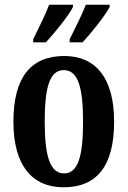

<svg xmlns="http://www.w3.org/2000/svg" viewBox="-20 -786 543 816"><path d="M276 -619V-606H331C368 -646 428 -721 446 -756V-766H345C327 -721 300 -667 276 -619ZM121 -619V-606H175C212 -646 273 -721 290 -756V-766H189C172 -721 144 -667 121 -619ZM250 10C392 10 465 -81 465 -269C465 -457 385 -548 253 -548C111 -548 37 -457 37 -269C37 -81 118 10 250 10ZM252 -49C192 -49 170 -125 170 -269C170 -414 191 -488 251 -488C312 -488 333 -414 333 -269C333 -125 313 -49 252 -49Z"/></svg>

Font: Noto Serif Tamil ExtraCondensed
Style: Bold Italic
Weight: 700
Width: 2
Italic angle: -12°
Designer: Indian Type Foundry, Tom Grace, and the Monotype Design Team
Foundry: Monotype Imaging Inc.
Version: Version 2.003